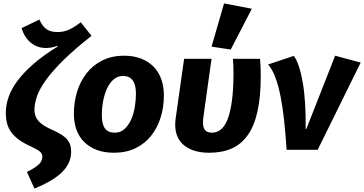

<svg xmlns="http://www.w3.org/2000/svg" viewBox="-20 -874 2124 1120"><path d="M166 -17Q123 -36 94 -56.5Q65 -77 47 -101Q29 -125 21.5 -153Q14 -181 14 -217Q14 -262 30.5 -309Q47 -356 83 -404Q119 -452 176.5 -502Q234 -552 317 -603L315 -607Q298 -600 280.5 -597Q263 -594 249 -594Q197 -594 159.5 -625Q122 -656 106 -710L210 -760Q224 -726 247.5 -706.5Q271 -687 316 -687Q349 -687 379 -699.5Q409 -712 451 -744L514 -665Q416 -588 352 -525Q288 -462 250 -410Q212 -358 196.5 -314.5Q181 -271 181 -232Q181 -195 204.5 -168Q228 -141 288 -115Q319 -101 340 -87.5Q361 -74 373 -59Q385 -44 390 -27Q395 -10 395 11Q395 47 380 78Q365 109 337 135Q309 161 269.5 183.5Q230 206 181 226L137 129Q178 109 202.5 88.5Q227 68 227 40Q227 24 215.5 12.5Q204 1 166 -17Z M704 -549Q759 -549 802 -532.5Q845 -516 875 -486Q905 -456 920.5 -413Q936 -370 936 -317Q936 -249 917 -188.5Q898 -128 861.5 -82Q825 -36 770.5 -9.5Q716 17 645 17Q537 17 474 -43Q411 -103 411 -212Q411 -278 429.5 -338.5Q448 -399 484.5 -446Q521 -493 576 -521Q631 -549 704 -549ZM698 -431Q666 -431 642.5 -410.5Q619 -390 604 -357Q589 -324 581.5 -283.5Q574 -243 574 -203Q574 -149 592.5 -124.5Q611 -100 649 -100Q684 -100 708 -123Q732 -146 746.5 -180Q761 -214 767 -254Q773 -294 773 -327Q773 -431 698 -431Z M1214 -602 1287 -854 1449 -823 1326 -585ZM1497 -531Q1499 -508 1500 -482.5Q1501 -457 1501 -431Q1501 -309 1482 -224Q1463 -139 1425 -85.5Q1387 -32 1331 -7.5Q1275 17 1200 17Q1109 17 1055.5 -25Q1002 -67 1002 -148Q1002 -165 1005 -185L1054 -531H1214L1167 -195Q1164 -175 1164 -161Q1164 -128 1177 -114Q1190 -100 1216 -100Q1244 -100 1267 -117.5Q1290 -135 1306.5 -175.5Q1323 -216 1332.5 -283Q1342 -350 1342 -448Q1342 -489 1339 -531Z M1652 0Q1646 -92 1637.5 -170.5Q1629 -249 1616.5 -312Q1604 -375 1586.5 -422Q1569 -469 1544 -498L1694 -548Q1727 -503 1746 -393Q1765 -283 1763 -122H1767L1935 -549L2084 -509L1833 0Z"/></svg>

Font: Szlgxwxxxixliatcpuztgldltzi
Style: Regular
Weight: 700
Italic angle: -8°
Designer: Carrois Corporate & Edenspiekermann
Foundry: Carrois Corporate GbR & Edenspiekermann AG
Version: Version 2.001